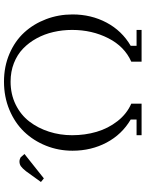

<svg xmlns="http://www.w3.org/2000/svg" viewBox="100 -852 751 992"><g transform="rotate(-90 476.0 -355.5)"><path d="M32.2 -520 87.9 -597.2Q103 -616.2 113.5 -623.5Q124 -630.9 138.2 -630.9Q143.6 -630.9 149.2 -629.2Q154.8 -627.4 157.2 -626L160.2 -624L176.8 -605L50.8 -504.9ZM193.8 -356.9Q193.8 -429.2 219.7 -493.9Q245.6 -558.6 291.7 -606.7Q337.9 -654.8 405 -682.9Q472.2 -710.9 550.8 -710.9Q628.9 -710.9 694.8 -682.6Q760.7 -654.3 804.9 -606Q849.1 -557.6 873.5 -493.2Q897.9 -428.7 897.9 -356.9Q897.9 -260.3 855.7 -180.9Q813.5 -101.6 735.8 -56.2V-25.9H817.9V0H653.8V-53.2Q732.4 -87.9 775.1 -172.1Q817.9 -256.3 817.9 -358.9Q817.9 -408.7 807.1 -455.3Q796.4 -502 774.4 -542.2Q752.4 -582.5 721.2 -612.5Q689.9 -642.6 646.2 -659.7Q602.5 -676.8 550.8 -676.8Q485.4 -676.8 431.9 -650.4Q378.4 -624 344.5 -579.6Q310.5 -535.2 292.2 -478.3Q273.9 -421.4 273.9 -358.9Q273.9 -292 291.5 -232.2Q309.1 -172.4 346.7 -124.3Q384.3 -76.2 437 -53.2V0H273.9V-25.9H355V-56.2Q277.8 -101.6 235.8 -180.9Q193.8 -260.3 193.8 -356.9Z"/></g></svg>

Font: Dehuti
Style: Book
Weight: 400
Version: Version 1.2